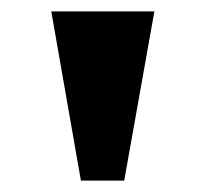

<svg xmlns="http://www.w3.org/2000/svg" viewBox="-20 -734 361 337"><path d="M122 -417 70 -714H251L198 -417Z"/></svg>

Font: Noto Serif Khmer SemiCondensed Black
Style: Regular
Weight: 900
Width: 4
Designer: Danh Hong and the Monotype Design Team
Foundry: Monotype Imaging Inc.
Version: Version 2.004